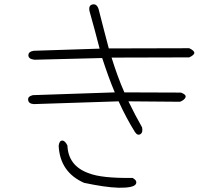

<svg xmlns="http://www.w3.org/2000/svg" viewBox="-20 -801 1040 900"><path d="M518 -368Q502 -406 487.5 -446Q473 -486 459 -529L142 -521Q113 -524 113 -542Q113 -559 138 -563L447 -573Q437 -612 425 -656.5Q413 -701 399 -751Q395 -776 413 -780Q433 -785 442 -759Q455 -706 467.5 -659.5Q480 -613 490 -574L867 -575Q890 -564 891 -554Q891 -543 867 -532L503 -531Q517 -486 532 -445Q547 -404 563 -368L828 -367Q853 -358 850 -346Q846 -333 824 -324L582 -326Q615 -258 646 -204Q651 -180 638 -172Q624 -164 612 -183Q572 -247 536 -326L138 -313Q114 -315 112 -332Q109 -349 134 -355ZM296 -119Q300 -23 396 11Q426 23 477.5 28.5Q529 34 602 33Q626 47 616 63Q604 80 536 79Q502 78 461.5 72Q421 66 374 56Q261 6 255 -118Q258 -142 272 -142Q285 -142 296 -119Z"/></svg>

Font: Yomogi
Style: Regular
Weight: 400
Designer: satsuyako
Foundry: satsuyako
Version: Version 3.100